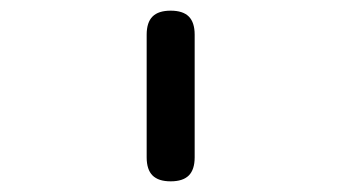

<svg xmlns="http://www.w3.org/2000/svg" viewBox="-20 -780 640 360"><path d="M255 -715Q255 -738 266 -749Q277 -760 300 -760Q323 -760 334 -749Q345 -738 345 -715V-485Q345 -462 334 -451Q323 -440 300 -440Q277 -440 266 -451Q255 -462 255 -485Z"/></svg>

Font: Maple Mono
Style: Regular
Weight: 400
Monospace: yes
Designer: subframe7536
Version: Version 7.300